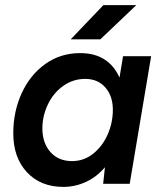

<svg xmlns="http://www.w3.org/2000/svg" viewBox="-20 -720 633 752"><path d="M391 -65Q359 -27 316.5 -7.5Q274 12 228 12Q139 12 85.5 -45.5Q32 -103 32 -198Q32 -283 65 -355Q98 -427 157.5 -469.5Q217 -512 294 -512Q351 -512 389.5 -487Q428 -462 448 -416L462 -500H572L488 0H384ZM262 -89Q309 -89 345.5 -118.5Q382 -148 402 -194Q422 -240 422 -290Q422 -344 392.5 -377.5Q363 -411 314 -411Q266 -411 227.5 -383.5Q189 -356 167.5 -311Q146 -266 146 -217Q146 -160 177.5 -124.5Q209 -89 262 -89ZM385 -700H514L373 -566H257Z"/></svg>

Font: Oak Sans Semibold
Style: Italic
Weight: 600
Italic angle: -9.49998°
Foundry: Erik Kennedy, Walven
Version: Version 1.000